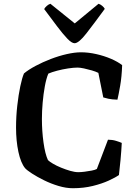

<svg xmlns="http://www.w3.org/2000/svg" viewBox="-20 -997 726 1017"><path d="M366 0Q330 0 290 -12Q250 -24 213.5 -42Q177 -60 150 -77.5Q123 -95 113 -106Q90 -134 77.5 -192.5Q65 -251 65 -321Q65 -380 71.5 -437.5Q78 -495 87.5 -540Q97 -585 107 -608Q131 -628 168.5 -648Q206 -668 249 -684.5Q292 -701 334 -710.5Q376 -720 409 -720Q448 -720 490 -710.5Q532 -701 568 -685.5Q604 -670 627 -652Q625 -591 616.5 -542.5Q608 -494 602 -469Q572 -470 554 -474Q536 -478 527 -481L501 -611Q487 -618 466.5 -624Q446 -630 425 -634.5Q404 -639 391 -639Q370 -639 340.5 -634.5Q311 -630 282.5 -622.5Q254 -615 236 -607Q225 -581 217.5 -540Q210 -499 206 -453.5Q202 -408 202 -367Q202 -303 210.5 -242Q219 -181 234 -149Q242 -141 260.5 -130Q279 -119 303.5 -109Q328 -99 352 -92Q376 -85 395 -85Q409 -85 428.5 -87.5Q448 -90 466 -93.5Q484 -97 493 -102L552 -257Q575 -257 594.5 -251Q614 -245 625 -240Q623 -200 618.5 -151Q614 -102 610 -70Q592 -57 556 -40.5Q520 -24 471.5 -12Q423 0 366 0ZM375 -768Q360 -768 336.5 -792.5Q313 -817 282.5 -857.5Q252 -898 214 -949Q218 -957 227.5 -965.5Q237 -974 247 -977L376 -873L502 -977Q512 -974 521.5 -966Q531 -958 535 -950Q478 -872 437.5 -820Q397 -768 375 -768Z"/></svg>

Font: Texturina SemiBold
Style: Regular
Weight: 600
Designer: Guillermo Torres Carreño
Foundry: Omnibus-Type
Version: Version 1.002; ttfautohint (v1.8.3)